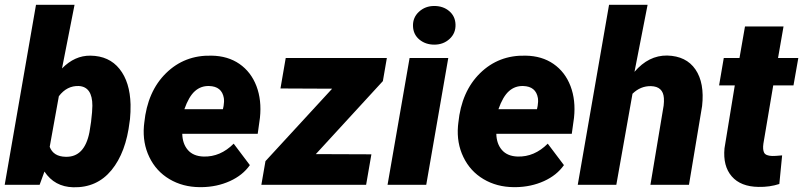

<svg xmlns="http://www.w3.org/2000/svg" viewBox="-25 -770 3347 800"><path d="M515.1 -263.2Q500 -134.8 439.5 -61Q378.9 12.7 280.3 10.3Q202.1 8.3 160.2 -55.2L140.1 0H-5.4L125 -750H285.6L233.4 -484.9Q286.6 -539.1 352.1 -538.1Q429.7 -537.1 473.1 -482.7Q516.6 -428.2 519 -334.5Q519.5 -303.2 516.6 -273.4ZM355.5 -272.9Q359.4 -302.7 359.9 -329.6Q359.9 -408.2 303.7 -411.6Q253.9 -413.6 220.2 -369.1L182.1 -158.2Q197.3 -117.7 248.5 -116.7Q327.1 -114.3 347.7 -219.2L354.5 -262.7Z M807.1 9.8Q736.3 9.3 680.9 -23.7Q625.5 -56.6 597.2 -115.5Q568.8 -174.3 574.7 -245.1L576.2 -258.8Q589.4 -389.2 666.7 -465.1Q744.1 -541 856.4 -538.1Q924.3 -537.1 972.7 -503.7Q1021 -470.2 1043.5 -411.4Q1065.9 -352.5 1058.1 -279.3L1048.8 -212.4H734.4Q735.4 -170.9 757.8 -145Q780.3 -119.1 823.2 -117.7Q893.1 -115.7 948.7 -171.4L1016.1 -82Q986.3 -39.6 932.9 -15.4Q879.4 8.8 815.9 9.8ZM846.2 -411.6Q812 -412.6 786.9 -390.1Q761.7 -367.7 743.2 -314.9H903.8L906.7 -329.1Q909.7 -346.2 907.7 -361.3Q899.4 -410.2 846.2 -411.6Z M1291 -127.9 1522.5 -127 1500.5 0H1064L1081.1 -98.6L1358.9 -400.4L1143.6 -401.4L1165.5 -528.3H1586.9L1570.3 -432.1Z M1751 0H1589.8L1681.6 -528.3H1842.8ZM1695.8 -661.6Q1694.8 -697.3 1720.9 -721.2Q1747.1 -745.1 1784.2 -745.1Q1821.8 -745.1 1846.9 -723.6Q1872.1 -702.1 1873 -667.5Q1874 -631.3 1848.1 -607.7Q1822.3 -584 1784.7 -584Q1748 -584 1722.4 -605.2Q1696.8 -626.5 1695.8 -661.6Z M2115.7 9.8Q2044.9 9.3 1989.5 -23.7Q1934.1 -56.6 1905.8 -115.5Q1877.4 -174.3 1883.3 -245.1L1884.8 -258.8Q1897.9 -389.2 1975.3 -465.1Q2052.7 -541 2165 -538.1Q2232.9 -537.1 2281.2 -503.7Q2329.6 -470.2 2352.1 -411.4Q2374.5 -352.5 2366.7 -279.3L2357.4 -212.4H2043Q2043.9 -170.9 2066.4 -145Q2088.9 -119.1 2131.8 -117.7Q2201.7 -115.7 2257.3 -171.4L2324.7 -82Q2294.9 -39.6 2241.5 -15.4Q2188 8.8 2124.5 9.8ZM2154.8 -411.6Q2120.6 -412.6 2095.5 -390.1Q2070.3 -367.7 2051.8 -314.9H2212.4L2215.3 -329.1Q2218.3 -346.2 2216.3 -361.3Q2208 -410.2 2154.8 -411.6Z M2618.7 -470.7Q2677.7 -539.6 2754.9 -538.6Q2834.5 -536.6 2872.8 -480.5Q2911.1 -424.3 2900.4 -328.1L2845.7 0H2685.1L2740.2 -330.1Q2742.2 -346.7 2741.2 -361.3Q2737.8 -409.7 2687.5 -411.1Q2644 -412.1 2610.4 -379.4L2543 0H2382.3L2512.7 -750H2673.3Z M3239.7 -659.7 3216.8 -528.3H3301.3L3281.2 -414.1H3196.8L3155.8 -171.4Q3152.3 -146.5 3158.9 -133.8Q3165.5 -121.1 3191.9 -120.1Q3202.1 -119.6 3233.9 -122.6L3222.2 -3.4Q3181.6 9.8 3135.7 8.8Q3061 7.8 3023.9 -35.2Q2986.8 -78.1 2993.7 -151.9L3036.6 -414.1H2971.2L2990.7 -528.3H3056.2L3079.1 -659.7Z"/></svg>

Font: TypoPRO Roboto
Style: Italic
Weight: 900
Italic angle: -12°
Designer: Google
Version: Version 2.136; 2016